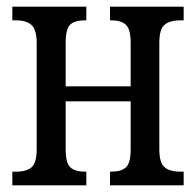

<svg xmlns="http://www.w3.org/2000/svg" viewBox="-20 -556 589 576"><path d="M17 -41H28Q60 -41 75 -54.5Q90 -68 90 -108V-427Q90 -467 74.5 -481Q59 -495 28 -495H17V-536H239V-495H235Q204 -495 190.5 -482Q177 -469 177 -428V-297H372V-427Q372 -468 358 -481.5Q344 -495 313 -495H310V-536H531V-495H522Q489 -495 473.5 -481.5Q458 -468 458 -428V-108Q458 -68 473.5 -54.5Q489 -41 522 -41H531V0H310V-41H313Q344 -41 358 -54Q372 -67 372 -108V-252H177V-108Q177 -67 191 -54Q205 -41 235 -41H239V0H17Z"/></svg>

Font: Noto Serif Cond
Style: Regular
Weight: 400
Width: 3
Designer: Monotype Design Team
Foundry: Monotype Imaging Inc.
Version: Version 1.001